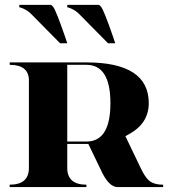

<svg xmlns="http://www.w3.org/2000/svg" viewBox="-20 -762 699 782"><path d="M449.2 -585.9H419.9L303.2 -704.1Q290.5 -717.3 273.9 -725.1Q258.8 -732.4 253.9 -732.4V-742.2H380.9Q385.7 -742.2 391.6 -734.4Q403.3 -719.7 439.5 -615.2ZM253.9 -585.9H224.6L107.9 -704.1Q95.2 -717.3 78.6 -725.1Q63.5 -732.4 58.6 -732.4V-742.2H185.5Q190.4 -742.2 196.3 -734.4Q208 -719.7 244.1 -615.2ZM253.9 -498V-185.5H332Q429.7 -185.5 429.7 -341.8Q429.7 -498 332 -498ZM19.5 -507.8H332Q585.9 -507.8 585.9 -341.8Q585.9 -258.8 503.4 -214.4Q497.1 -210.9 490.7 -207.5L553.7 -76.2Q568.8 -44.4 584 -29.3Q603.5 -9.8 644.5 -9.8V0H459Q421.9 0 389.6 -72.3L339.8 -175.8Q335.9 -175.8 332 -175.8H253.9V-78.1Q253.9 -9.8 332 -9.8V0H19.5V-9.8Q97.7 -9.8 97.7 -78.1V-438.5Q94.7 -498 19.5 -498Z"/></svg>

Font: spinweradC
Style: Bold
Weight: 700
Width: 7
Version: Version 0.3